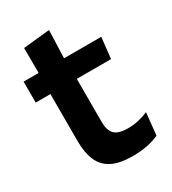

<svg xmlns="http://www.w3.org/2000/svg" viewBox="-158 -705 717 801"><g transform="rotate(-30 200.5 -305.0)"><path d="M246 10.5Q183.5 10.5 146.2 -8.2Q109 -27 92.5 -65Q76 -103 76 -158.5V-444.5H203V-177.5Q203 -137.5 221.2 -118.8Q239.5 -100 285.5 -100Q312.5 -100 337.5 -105.8Q362.5 -111.5 383.5 -121L372.5 -14Q347.5 -2.5 315.2 4Q283 10.5 246 10.5ZM5 -385.5V-486.5H379L368 -385.5ZM77.5 -477 77 -607 204.5 -620 199.5 -477Z"/></g></svg>

Font: Anek Latin Medium SemiBold
Style: Regular
Weight: 600
Version: Version 1.003